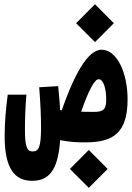

<svg xmlns="http://www.w3.org/2000/svg" viewBox="-20 -669 626 909"><path d="M393.6 4.9C513.2 2.9 584 -38.1 584 -197.8C584 -329.1 531.2 -433.6 461.4 -433.6C406.7 -433.6 344.7 -354 272.5 -147C270 -147.5 267.1 -147.5 264.6 -147.9C263.2 -177.7 260.3 -212.4 255.4 -261.2L165.5 -255.9C171.9 -177.7 174.3 -118.2 174.3 -66.4C174.3 27.3 163.6 47.9 134.8 47.9C110.8 47.9 98.1 34.2 98.1 -55.7C98.1 -100.6 99.6 -157.7 105 -220.7H16.6C7.8 -156.2 2 -87.4 2 -23.9C2 130.9 50.8 187 131.8 187C205.1 187 254.9 146 264.6 -5.4C308.1 2.4 339.8 5.9 393.6 4.9ZM400.4 220.2 489.7 130.9 400.4 41 311 130.9ZM429.7 -469.7 519 -559.1 429.7 -648.9 340.3 -559.1ZM364.3 -140.1C399.9 -242.7 427.7 -293.9 447.3 -293.9C470.2 -293.9 482.9 -247.1 482.9 -199.2C482.9 -150.4 469.7 -139.2 423.3 -139.2C400.4 -139.2 380.9 -139.6 364.3 -140.1Z"/></svg>

Font: CaskaydiaCove Nerd Font
Style: Bold
Weight: 700
Designer: Aaron Bell
Foundry: Saja Typeworks
Version: Version 2111.1;Nerd Fonts 2.3.0